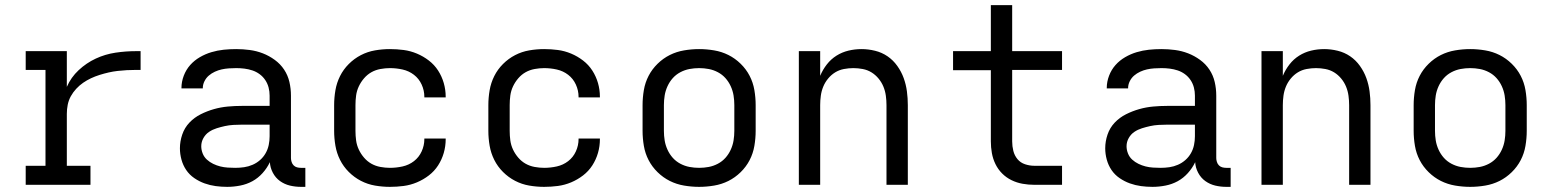

<svg xmlns="http://www.w3.org/2000/svg" viewBox="-20 -719 6040 747"><path d="M80 0V-74H157V-447H80V-520H240V-381Q256 -418 286 -446Q316 -474 352.5 -491Q389 -508 429 -514Q469 -520 509 -520H527V-447H509Q491 -447 473 -446Q455 -445 437.5 -443Q420 -441 402.5 -437Q385 -433 367.5 -427.5Q350 -422 334 -414.5Q318 -407 303.5 -397Q289 -387 276.5 -373.5Q264 -360 255.5 -344.5Q247 -329 243.5 -311.5Q240 -294 240 -276V-74H332V0Z M864 8Q841 8 819 5Q797 2 776 -5.5Q755 -13 736 -26Q717 -39 704.5 -57.5Q692 -76 686 -98Q680 -120 680 -142Q680 -169 689 -195.5Q698 -222 717 -242Q736 -262 761 -274.5Q786 -287 812.5 -294.5Q839 -302 866.5 -304.5Q894 -307 921 -307H1029V-347Q1029 -363 1025 -378.5Q1021 -394 1012 -407.5Q1003 -421 990 -430.5Q977 -440 962 -445Q947 -450 931 -452Q915 -454 899 -454Q885 -454 870.5 -453Q856 -452 842.5 -449Q829 -446 816 -440Q803 -434 792.5 -425Q782 -416 775.5 -403Q769 -390 769 -376V-375H686V-377Q686 -401 695 -424.5Q704 -448 720 -466Q736 -484 757.5 -496.5Q779 -509 802.5 -516Q826 -523 850 -525.5Q874 -528 899 -528Q925 -528 951.5 -524.5Q978 -521 1002.5 -511.5Q1027 -502 1049 -486Q1071 -470 1085.5 -448Q1100 -426 1106 -400Q1112 -374 1112 -347V-104Q1112 -97 1114.5 -89Q1117 -81 1122.5 -75.5Q1128 -70 1135.5 -68Q1143 -66 1151 -66H1168V8H1151Q1129 8 1108 3Q1087 -2 1069.5 -14.5Q1052 -27 1041.5 -47Q1031 -67 1030 -88Q1019 -65 1001.5 -45.5Q984 -26 962 -14Q940 -2 914.5 3Q889 8 864 8ZM895 -66Q913 -66 930 -68.5Q947 -71 963 -78Q979 -85 992 -96.5Q1005 -108 1013.5 -123Q1022 -138 1025.5 -155Q1029 -172 1029 -189V-234H921Q905 -234 888 -233Q871 -232 855 -228.5Q839 -225 823 -220Q807 -215 793.5 -206Q780 -197 771.5 -182Q763 -167 763 -150Q763 -136 768.5 -122Q774 -108 785 -98Q796 -88 809.5 -81.5Q823 -75 837 -71.5Q851 -68 866 -67Q881 -66 895 -66Z M1497 8Q1468 8 1439 3Q1410 -2 1384 -15.5Q1358 -29 1337 -50Q1316 -71 1303 -97Q1290 -123 1285 -152Q1280 -181 1280 -210V-310Q1280 -339 1285 -368Q1290 -397 1303 -423Q1316 -449 1337 -470Q1358 -491 1384 -504.5Q1410 -518 1439 -523Q1468 -528 1497 -528Q1524 -528 1550.5 -524.5Q1577 -521 1602 -510.5Q1627 -500 1648.5 -483.5Q1670 -467 1684.5 -444.5Q1699 -422 1706.5 -396Q1714 -370 1714 -343V-340H1631V-342Q1631 -367 1620.5 -390Q1610 -413 1590.5 -428Q1571 -443 1546.5 -448.5Q1522 -454 1497 -454Q1479 -454 1460 -450.5Q1441 -447 1425 -438Q1409 -429 1396.5 -414.5Q1384 -400 1376 -383Q1368 -366 1365.5 -347.5Q1363 -329 1363 -310V-210Q1363 -191 1365.5 -172.5Q1368 -154 1376 -137Q1384 -120 1396.5 -105.5Q1409 -91 1425 -82Q1441 -73 1460 -69.5Q1479 -66 1497 -66Q1522 -66 1546.5 -71.5Q1571 -77 1590.5 -92Q1610 -107 1620.5 -130Q1631 -153 1631 -178V-180H1714V-177Q1714 -150 1706.5 -124Q1699 -98 1684.5 -75.5Q1670 -53 1648.5 -36.5Q1627 -20 1602 -9.5Q1577 1 1550.5 4.5Q1524 8 1497 8Z M2097 8Q2068 8 2039 3Q2010 -2 1984 -15.5Q1958 -29 1937 -50Q1916 -71 1903 -97Q1890 -123 1885 -152Q1880 -181 1880 -210V-310Q1880 -339 1885 -368Q1890 -397 1903 -423Q1916 -449 1937 -470Q1958 -491 1984 -504.5Q2010 -518 2039 -523Q2068 -528 2097 -528Q2124 -528 2150.5 -524.5Q2177 -521 2202 -510.5Q2227 -500 2248.5 -483.5Q2270 -467 2284.5 -444.5Q2299 -422 2306.5 -396Q2314 -370 2314 -343V-340H2231V-342Q2231 -367 2220.5 -390Q2210 -413 2190.5 -428Q2171 -443 2146.5 -448.5Q2122 -454 2097 -454Q2079 -454 2060 -450.5Q2041 -447 2025 -438Q2009 -429 1996.5 -414.5Q1984 -400 1976 -383Q1968 -366 1965.5 -347.5Q1963 -329 1963 -310V-210Q1963 -191 1965.5 -172.5Q1968 -154 1976 -137Q1984 -120 1996.5 -105.5Q2009 -91 2025 -82Q2041 -73 2060 -69.5Q2079 -66 2097 -66Q2122 -66 2146.5 -71.5Q2171 -77 2190.5 -92Q2210 -107 2220.5 -130Q2231 -153 2231 -178V-180H2314V-177Q2314 -150 2306.5 -124Q2299 -98 2284.5 -75.5Q2270 -53 2248.5 -36.5Q2227 -20 2202 -9.5Q2177 1 2150.5 4.5Q2124 8 2097 8Z M2700 8Q2671 8 2641.5 3Q2612 -2 2586 -15Q2560 -28 2538.5 -49Q2517 -70 2503.5 -96Q2490 -122 2485 -151.5Q2480 -181 2480 -210V-310Q2480 -339 2485 -368.5Q2490 -398 2503.5 -424Q2517 -450 2538.5 -471Q2560 -492 2586 -505Q2612 -518 2641.5 -523Q2671 -528 2700 -528Q2729 -528 2758.5 -523Q2788 -518 2814 -505Q2840 -492 2861.5 -471Q2883 -450 2896.5 -424Q2910 -398 2915 -368.5Q2920 -339 2920 -310V-210Q2920 -181 2915 -151.5Q2910 -122 2896.5 -96Q2883 -70 2861.5 -49Q2840 -28 2814 -15Q2788 -2 2758.5 3Q2729 8 2700 8ZM2700 -66Q2719 -66 2737.5 -69.5Q2756 -73 2773 -82Q2790 -91 2802.5 -105Q2815 -119 2823 -136.5Q2831 -154 2834 -172.5Q2837 -191 2837 -210V-310Q2837 -329 2834 -347.5Q2831 -366 2823 -383.5Q2815 -401 2802.5 -415Q2790 -429 2773 -438Q2756 -447 2737.5 -450.5Q2719 -454 2700 -454Q2681 -454 2662.5 -450.5Q2644 -447 2627 -438Q2610 -429 2597.5 -415Q2585 -401 2577 -383.5Q2569 -366 2566 -347.5Q2563 -329 2563 -310V-210Q2563 -191 2566 -172.5Q2569 -154 2577 -136.5Q2585 -119 2597.5 -105Q2610 -91 2627 -82Q2644 -73 2662.5 -69.5Q2681 -66 2700 -66Z M3088 0V-520H3171V-424Q3181 -448 3197 -468.5Q3213 -489 3234.5 -502.5Q3256 -516 3281 -522Q3306 -528 3332 -528Q3358 -528 3384.5 -521.5Q3411 -515 3433 -500Q3455 -485 3471 -462.5Q3487 -440 3496 -415Q3505 -390 3508.5 -363.5Q3512 -337 3512 -310V0H3429V-310Q3429 -328 3426.5 -346.5Q3424 -365 3417 -382Q3410 -399 3398 -413.5Q3386 -428 3370.5 -437.5Q3355 -447 3336.5 -450.5Q3318 -454 3300 -454Q3282 -454 3263.5 -450.5Q3245 -447 3229.5 -437.5Q3214 -428 3202 -413.5Q3190 -399 3183 -382Q3176 -365 3173.5 -346.5Q3171 -328 3171 -310V0Z M4112 0H4004Q3981 0 3958.5 -4Q3936 -8 3915.5 -18Q3895 -28 3879 -44Q3863 -60 3853 -80.5Q3843 -101 3839 -123.5Q3835 -146 3835 -169V-446H3688V-520H3835V-699H3918V-520H4112V-447H3918V-169Q3918 -150 3922.5 -132Q3927 -114 3938.5 -100Q3950 -86 3968 -80Q3986 -74 4004 -74H4112Z M4464 8Q4441 8 4419 5Q4397 2 4376 -5.5Q4355 -13 4336 -26Q4317 -39 4304.5 -57.5Q4292 -76 4286 -98Q4280 -120 4280 -142Q4280 -169 4289 -195.5Q4298 -222 4317 -242Q4336 -262 4361 -274.5Q4386 -287 4412.5 -294.5Q4439 -302 4466.5 -304.5Q4494 -307 4521 -307H4629V-347Q4629 -363 4625 -378.5Q4621 -394 4612 -407.5Q4603 -421 4590 -430.5Q4577 -440 4562 -445Q4547 -450 4531 -452Q4515 -454 4499 -454Q4485 -454 4470.5 -453Q4456 -452 4442.5 -449Q4429 -446 4416 -440Q4403 -434 4392.5 -425Q4382 -416 4375.5 -403Q4369 -390 4369 -376V-375H4286V-377Q4286 -401 4295 -424.5Q4304 -448 4320 -466Q4336 -484 4357.5 -496.5Q4379 -509 4402.5 -516Q4426 -523 4450 -525.5Q4474 -528 4499 -528Q4525 -528 4551.5 -524.5Q4578 -521 4602.5 -511.5Q4627 -502 4649 -486Q4671 -470 4685.5 -448Q4700 -426 4706 -400Q4712 -374 4712 -347V-104Q4712 -97 4714.5 -89Q4717 -81 4722.5 -75.5Q4728 -70 4735.5 -68Q4743 -66 4751 -66H4768V8H4751Q4729 8 4708 3Q4687 -2 4669.5 -14.5Q4652 -27 4641.5 -47Q4631 -67 4630 -88Q4619 -65 4601.5 -45.5Q4584 -26 4562 -14Q4540 -2 4514.5 3Q4489 8 4464 8ZM4495 -66Q4513 -66 4530 -68.5Q4547 -71 4563 -78Q4579 -85 4592 -96.5Q4605 -108 4613.5 -123Q4622 -138 4625.5 -155Q4629 -172 4629 -189V-234H4521Q4505 -234 4488 -233Q4471 -232 4455 -228.5Q4439 -225 4423 -220Q4407 -215 4393.5 -206Q4380 -197 4371.5 -182Q4363 -167 4363 -150Q4363 -136 4368.5 -122Q4374 -108 4385 -98Q4396 -88 4409.5 -81.5Q4423 -75 4437 -71.5Q4451 -68 4466 -67Q4481 -66 4495 -66Z M4888 0V-520H4971V-424Q4981 -448 4997 -468.5Q5013 -489 5034.5 -502.5Q5056 -516 5081 -522Q5106 -528 5132 -528Q5158 -528 5184.5 -521.5Q5211 -515 5233 -500Q5255 -485 5271 -462.5Q5287 -440 5296 -415Q5305 -390 5308.5 -363.5Q5312 -337 5312 -310V0H5229V-310Q5229 -328 5226.5 -346.5Q5224 -365 5217 -382Q5210 -399 5198 -413.5Q5186 -428 5170.5 -437.5Q5155 -447 5136.5 -450.5Q5118 -454 5100 -454Q5082 -454 5063.5 -450.5Q5045 -447 5029.5 -437.5Q5014 -428 5002 -413.5Q4990 -399 4983 -382Q4976 -365 4973.5 -346.5Q4971 -328 4971 -310V0Z M5700 8Q5671 8 5641.5 3Q5612 -2 5586 -15Q5560 -28 5538.5 -49Q5517 -70 5503.5 -96Q5490 -122 5485 -151.5Q5480 -181 5480 -210V-310Q5480 -339 5485 -368.5Q5490 -398 5503.5 -424Q5517 -450 5538.5 -471Q5560 -492 5586 -505Q5612 -518 5641.5 -523Q5671 -528 5700 -528Q5729 -528 5758.5 -523Q5788 -518 5814 -505Q5840 -492 5861.5 -471Q5883 -450 5896.5 -424Q5910 -398 5915 -368.5Q5920 -339 5920 -310V-210Q5920 -181 5915 -151.5Q5910 -122 5896.5 -96Q5883 -70 5861.5 -49Q5840 -28 5814 -15Q5788 -2 5758.5 3Q5729 8 5700 8ZM5700 -66Q5719 -66 5737.5 -69.5Q5756 -73 5773 -82Q5790 -91 5802.5 -105Q5815 -119 5823 -136.5Q5831 -154 5834 -172.5Q5837 -191 5837 -210V-310Q5837 -329 5834 -347.5Q5831 -366 5823 -383.5Q5815 -401 5802.5 -415Q5790 -429 5773 -438Q5756 -447 5737.5 -450.5Q5719 -454 5700 -454Q5681 -454 5662.5 -450.5Q5644 -447 5627 -438Q5610 -429 5597.5 -415Q5585 -401 5577 -383.5Q5569 -366 5566 -347.5Q5563 -329 5563 -310V-210Q5563 -191 5566 -172.5Q5569 -154 5577 -136.5Q5585 -119 5597.5 -105Q5610 -91 5627 -82Q5644 -73 5662.5 -69.5Q5681 -66 5700 -66Z"/></svg>

Font: R Plex Mono
Style: Regular
Weight: 400
Monospace: yes
Designer: Belleve Invis
Foundry: Belleve Invis
Version: Version 31.8.0